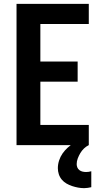

<svg xmlns="http://www.w3.org/2000/svg" viewBox="-20 -755 540 999"><path d="M66 0V-735H442V-630H190V-435H384V-330H190V-105H442V0ZM418 224Q402 224 386 221Q370 218 355 213Q340 208 326 200Q312 192 301.5 179.5Q291 167 286 151.5Q281 136 281 120Q281 100 287.5 80Q294 60 305.5 43.5Q317 27 332.5 13Q348 -1 365.5 -11.5Q383 -22 402.5 -29.5Q422 -37 442 -40V0Q428 7 417 17.5Q406 28 398 41.5Q390 55 384.5 69.5Q379 84 379 99Q379 108 382.5 116.5Q386 125 393.5 130.5Q401 136 410 138Q419 140 428 140Q435 140 441.5 139Q448 138 455 136V219Q446 221 436.5 222.5Q427 224 418 224Z"/></svg>

Font: Iosevka Term Curly Extrabold
Style: Regular
Weight: 800
Designer: Belleve Invis
Foundry: Belleve Invis
Version: Version 32.3.0